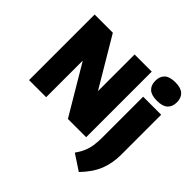

<svg xmlns="http://www.w3.org/2000/svg" viewBox="-249 -1054 1532 1532"><g transform="rotate(45 517.0 -288.0)"><path d="M49.5 0V-740H255L500.5 -326.5V-740H694V0H488L242.5 -413.5V0ZM849 238 717 151Q744 113.5 759.2 77.8Q774.5 42 780.8 1.8Q787 -38.5 787 -90V-550H990.5V-98Q990.5 -4.5 959.2 75.8Q928 156 849 238ZM887.5 -604.5Q824 -604.5 794.8 -632Q765.5 -659.5 765.5 -709Q765.5 -758.5 794.8 -786Q824 -813.5 887.5 -813.5Q951 -813.5 980.2 -786Q1009.5 -758.5 1009.5 -709Q1009.5 -659.5 980.2 -632Q951 -604.5 887.5 -604.5Z"/></g></svg>

Font: Encode Sans Semi Condensed Black
Style: Regular
Weight: 900
Width: 4
Designer: Multiple Designers
Foundry: Impallari Type
Version: Version 3.000; ttfautohint (v1.8.3) -l 8 -r 50 -G 200 -x 14 